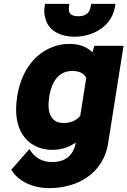

<svg xmlns="http://www.w3.org/2000/svg" viewBox="-20 -765 659 993"><path d="M68 -258C56 -180 67 -113 98 -67C126 -25 175 10 251 10C299 10 339 -5 372 -28C361 38 318 73 250 73C196 73 162 49 140 18L132 6L38 113L43 120C78 172 147 208 236 208C274 208 312 202 346 192C441 164 521 92 539 -23L619 -528H468L458 -494C433 -520 394 -538 339 -538C304 -538 270 -531 240 -517C147 -476 88 -385 69 -267ZM211 -732C207 -709 209 -689 215 -669C230 -609 288 -575 368 -575C394 -575 420 -580 443 -587C505 -607 562 -653 575 -732L577 -745H451L449 -732C444 -698 423 -681 385 -681C347 -681 331 -696 337 -732L339 -745H213ZM234 -258 235 -268C247 -341 283 -398 353 -398C393 -398 414 -385 426 -362L395 -166C377 -144 350 -129 309 -129C292 -129 279 -132 268 -138C236 -157 225 -200 234 -258Z"/></svg>

Font: Asimov Pro
Style: UltObl
Weight: 900
Designer: Google
Version: Version 2.000980; 2014